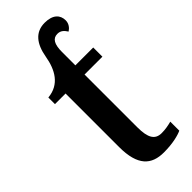

<svg xmlns="http://www.w3.org/2000/svg" viewBox="-252 -799 844 844"><g transform="rotate(-45 169.5 -377.0)"><path d="M206 10C262 10 302 -1 321 -10V-66C302 -61 282 -57 259 -57C218 -57 201 -85 201 -151V-479H312V-536H201V-619C201 -667 214 -690 243 -690C263 -690 274 -679 285 -662C299 -671 311 -686 311 -706C311 -739 289 -764 238 -764C180 -764 148 -724 136 -655C124 -585 92 -527 17 -520V-479H83V-146C83 -30 129 10 206 10Z"/></g></svg>

Font: Noto Serif Condensed Semi
Style: Regular
Weight: 600
Width: 3
Designer: Monotype Design Team
Foundry: Monotype Imaging Inc.
Version: Version 1.002